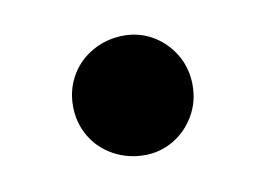

<svg xmlns="http://www.w3.org/2000/svg" viewBox="-35 -441 350 253"><g transform="rotate(-10 140.0 -315.0)"><path d="M142 -235Q119.5 -235 100.5 -245.5Q81.5 -256 70.8 -274.2Q60 -292.5 60 -315Q60 -337.5 70.8 -355.8Q81.5 -374 100.5 -384.5Q119.5 -395 142 -395Q163 -395 180.8 -384.5Q198.5 -374 209.2 -355.8Q220 -337.5 220 -315Q220 -292.5 209.2 -274.2Q198.5 -256 180.8 -245.5Q163 -235 142 -235Z"/></g></svg>

Font: Vela Sans ExtBd
Style: Regular
Weight: 800
Designer: Principal design: Mikhail Sharanda - project Manrope.
Design modification: Ravid Balaliev
Foundry: Mikhail Sharanda
Version: Version 1.001